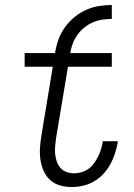

<svg xmlns="http://www.w3.org/2000/svg" viewBox="-20 -743 540 771"><path d="M268 8Q243 8 220.5 1.5Q198 -5 181.5 -20Q165 -35 155.5 -56Q146 -77 142.5 -100.5Q139 -124 140.5 -148.5Q142 -173 146 -197L192 -475H79V-530H201Q205 -556 214 -582Q223 -608 239 -631Q255 -654 277 -672.5Q299 -691 324 -702.5Q349 -714 375.5 -718.5Q402 -723 429 -723V-667Q410 -667 390.5 -664Q371 -661 352.5 -653Q334 -645 318 -632Q302 -619 290.5 -602.5Q279 -586 272 -567.5Q265 -549 262 -530H429V-475H253L205 -188Q203 -172 201.5 -156Q200 -140 201.5 -124.5Q203 -109 208 -94.5Q213 -80 222.5 -69Q232 -58 246.5 -52.5Q261 -47 277 -47Q291 -47 306 -51Q321 -55 334 -64Q347 -73 356.5 -86Q366 -99 373 -112.5Q380 -126 384.5 -140.5Q389 -155 392 -170Q392 -171 392 -173Q392 -175 393 -176H453Q453 -174 452.5 -171.5Q452 -169 452 -167Q448 -145 440.5 -123Q433 -101 421.5 -80.5Q410 -60 393 -42.5Q376 -25 355.5 -13.5Q335 -2 312.5 3Q290 8 268 8Z"/></svg>

Font: Iosevka Curly Light Oblique
Style: Regular
Weight: 300
Italic angle: -9°
Monospace: yes
Designer: Belleve Invis
Foundry: Belleve Invis
Version: Version 11.1.0; ttfautohint (v1.8.3)